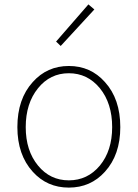

<svg xmlns="http://www.w3.org/2000/svg" viewBox="-20 -840 626 873"><path d="M129 -59Q59 -136 59 -262Q59 -390 129 -467Q194 -540 293 -540Q392 -540 457 -467Q527 -390 527 -262Q527 -136 457 -59Q392 13 293 13Q194 13 129 -59ZM434 -87Q490 -155 490 -262Q490 -370 434 -439Q378 -507 293 -507Q208 -507 153 -439Q97 -370 97 -262Q97 -155 153 -87Q208 -20 293 -20Q378 -20 434 -87ZM235 -651 382 -820 409 -797 256 -631Z"/></svg>

Font: Noto Sans CJK TC Thin
Style: Regular
Weight: 250
Designer: Ryoko NISHIZUKA ???? (kana & ideographs); Paul D. Hunt (Latin, Greek & Cyrillic); Wenlong ZHANG ??? (bopomofo); Sandoll 
Foundry: Adobe Systems Incorporated
Version: Version 1.004 January 19, 2016